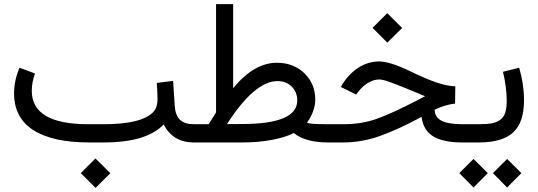

<svg xmlns="http://www.w3.org/2000/svg" viewBox="-20 -687 2595 926"><path d="M369.6 147.9 440.4 77.1 512.2 148.4 440.9 219.2ZM481 0H410.2Q233.4 0 140.6 -59.6Q47.9 -119.1 47.9 -236.3Q47.9 -299.3 74.2 -360.4L148.9 -332.5Q133.3 -291 133.3 -248.5Q133.8 -87.9 405.3 -87.9H478.5Q670.4 -87.9 722.7 -150.9Q739.7 -171.4 739.7 -210.9Q739.7 -230 736.3 -287.1L814.9 -296.9L822.8 -175.8Q825.7 -131.3 847.9 -109.6Q870.1 -87.9 914.6 -87.9H926.8V0H914.6Q814 0 769.5 -86.9Q687 0 481 0Z M1147 -88.9Q1413.6 -88.9 1413.6 -202.1Q1413.6 -242.7 1387 -269.3Q1360.4 -295.9 1318.4 -295.9Q1208 -295.9 1074.7 -88.4ZM1460.9 -95.2Q1470.7 -87.9 1562.5 -87.9H1577.1V0H1562Q1453.1 0 1397 -45.4Q1357.4 -24.9 1292 -12.5Q1226.6 0 1149.4 0H907.2V-87.9H986.3Q991.2 -95.7 1022 -144.5V-667H1104.5V-261.7Q1205.6 -384.3 1315.4 -384.3Q1396 -384.3 1448.2 -333.5Q1500.5 -282.7 1500.5 -206.1Q1500.5 -152.8 1460.9 -95.2Z M1776.9 -552.7 1847.7 -623.5 1919.4 -552.2 1848.1 -481.4ZM2174.8 -187.5Q2127 -182.1 2076.2 -157.7Q2077.6 -121.1 2110.1 -104.5Q2142.6 -87.9 2210.4 -87.9H2236.8V0H2208.5Q2117.2 0 2069.1 -29.5Q2021 -59.1 2013.2 -123.5Q1903.8 -64 1814.9 -32Q1726.1 0 1635.7 0H1557.6V-87.9H1637.2Q1723.6 -87.9 1797.1 -114Q1870.6 -140.1 1992.2 -203.1L2030.3 -223.1Q2024.4 -225.1 2015.9 -228.8Q2007.3 -232.4 1986.3 -241.2Q1965.3 -250 1939.9 -260.3Q1882.3 -283.7 1853.5 -293.7Q1824.7 -303.7 1809.1 -303.7Q1782.2 -303.7 1756.1 -288.1Q1730 -272.5 1710.9 -248L1697.8 -231L1624 -267.6L1631.3 -280.3Q1663.1 -331.5 1709.2 -361.1Q1755.4 -390.6 1809.6 -390.6Q1860.4 -390.6 1957.5 -343.8Q2034.2 -306.6 2084 -289.6Q2133.8 -272.5 2175.8 -270.5Z M2357.4 147.9 2425.8 79.6 2494.6 147.9 2425.8 217.3ZM2195.3 147.9 2263.7 79.6 2332.5 147.9 2263.7 217.3ZM2483.9 -360.4Q2507.3 -281.7 2507.3 -203.1Q2507.3 -96.2 2454.8 -48.1Q2402.3 0 2290 0H2217.3V-87.9H2290Q2328.1 -87.9 2351.8 -92.3Q2375.5 -96.7 2392.6 -109.1Q2409.7 -121.6 2416.7 -143.8Q2423.8 -166 2423.8 -201.7Q2423.8 -266.1 2405.8 -340.8Z"/></svg>

Font: Vazir WOL
Style: WOL
Weight: 400
Foundry: Based on Dejavu fonts, by Saber Rastikerdar
Version: Version 26.0.0